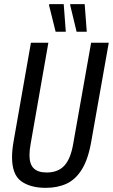

<svg xmlns="http://www.w3.org/2000/svg" viewBox="-20 -893 544 925"><path d="M201 12Q126 12 82 -20Q38 -52 38 -136Q38 -153 40 -173Q42 -193 46 -215L129 -687H213L128 -202Q125 -186 123.5 -172Q122 -158 122 -146Q122 -102 142.5 -82Q163 -62 205 -62Q260 -62 290.5 -95.5Q321 -129 333 -202L419 -687H504L420 -213Q405 -126 374.5 -77Q344 -28 300.5 -8Q257 12 201 12ZM248 -740 216 -869 218 -873H287L297 -740ZM349 -740 318 -869 319 -873H388L398 -740Z"/></svg>

Font: Archivo ExtraCondensed
Style: Italic
Weight: 400
Width: 2
Italic angle: -10°
Designer: Hector Gatti
Foundry: Omnibus-Type
Version: Version 2.001